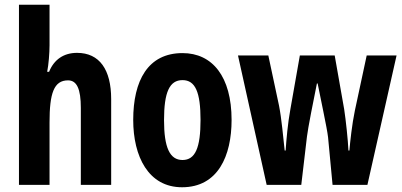

<svg xmlns="http://www.w3.org/2000/svg" viewBox="-20 -780 1698 810"><path d="M189 -589V-760H60V0H189V-264C189 -386 207 -441 267 -441C304 -441 321 -405 321 -325V0H449V-362C449 -486 400 -557 305 -557C249 -557 208 -529 187 -477H179C185 -507 189 -556 189 -589Z M957 -274C957 -457 876 -556 750 -556C604 -556 542 -440 542 -274C542 -120 606 10 748 10C900 10 957 -123 957 -274ZM672 -273C672 -391 695 -442 750 -442C804 -442 826 -391 826 -274C826 -157 804 -105 750 -105C696 -105 672 -158 672 -273Z M1364 -201 1383 0H1530L1653 -546H1527L1477 -313C1465 -256 1457 -180 1454 -145H1450C1448 -189 1439 -274 1432 -319L1392 -546H1245L1205 -319C1194 -260 1188 -189 1185 -145H1181C1175 -198 1168 -280 1157 -335L1112 -546H984L1105 0H1251L1275 -204C1278 -233 1305 -370 1317 -428H1320C1330 -375 1360 -239 1364 -201Z"/></svg>

Font: Noto Sans Gurmukhi UI ExtraCondensed
Style: Bold
Weight: 700
Width: 2
Designer: Jelle Bosma - Monotype Design Team
Foundry: Monotype Imaging Inc.
Version: Version 2.004